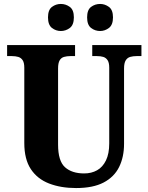

<svg xmlns="http://www.w3.org/2000/svg" viewBox="-20 -942 751 972"><path d="M365 10Q288 10 228.5 -13Q169 -36 136 -86Q103 -136 103 -218V-599Q103 -625 94.5 -637.5Q86 -650 72 -654Q58 -658 40 -658H16V-714H360V-658H336Q319 -658 304.5 -654Q290 -650 282 -636.5Q274 -623 274 -595V-210Q274 -127 309 -95.5Q344 -64 406 -64Q443 -64 471.5 -80Q500 -96 516.5 -130Q533 -164 533 -216V-599Q533 -625 524.5 -637.5Q516 -650 502.5 -654Q489 -658 471 -658H447V-714H696V-658H671Q654 -658 639.5 -654Q625 -650 616.5 -636.5Q608 -623 608 -595V-214Q608 -147 583 -96.5Q558 -46 504.5 -18Q451 10 365 10ZM487 -785Q461 -785 441 -800.5Q421 -816 421 -854Q421 -892 441 -907Q461 -922 487 -922Q511 -922 531.5 -907Q552 -892 552 -854Q552 -816 531.5 -800.5Q511 -785 487 -785ZM288 -785Q263 -785 243 -800.5Q223 -816 223 -854Q223 -892 243 -907Q263 -922 288 -922Q313 -922 333.5 -907Q354 -892 354 -854Q354 -816 333.5 -800.5Q313 -785 288 -785Z"/></svg>

Font: Noto Serif Khmer SemiCondensed ExtraBold
Style: Regular
Weight: 800
Width: 4
Designer: Danh Hong and the Monotype Design Team
Foundry: Monotype Imaging Inc.
Version: Version 2.004